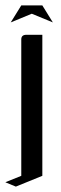

<svg xmlns="http://www.w3.org/2000/svg" viewBox="-31 -567 225 712"><path d="M-11.2 108.9 47.9 85V-420.9Q47.9 -438 66.9 -438H126V85L27.8 125ZM8.8 -483.9 47.9 -546.9H126L165 -483.9L86.9 -516.1Z"/></svg>

Font: Hhenum
Style: Regular
Weight: 400
Designer: T. Christopher White
Version: Version 1.0